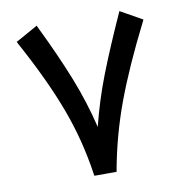

<svg xmlns="http://www.w3.org/2000/svg" viewBox="-76 -732 767 803"><g transform="rotate(-10 307.5 -330.0)"><path d="M259.3 -8.3Q238.3 -152.8 187.7 -289.1Q137.2 -425.3 42.5 -599.1L38.1 -607.9L46.4 -612.3L122.6 -654.8L131.8 -660.2L136.2 -650.9Q200.2 -519.5 241.9 -414.1Q283.7 -308.6 310.1 -198.7Q336.4 -305.2 376.2 -408Q416 -510.7 479 -650.4L483.4 -660.2L492.7 -654.8L568.4 -612.3L576.2 -607.9L572.3 -599.6Q482.9 -422.4 432.6 -286.4Q382.3 -150.4 356.4 -7.8L355 0H346.7H269H260.7Z"/></g></svg>

Font: Samim Medium FD
Style: Medium-FD
Weight: 500
Foundry: DejaVu fonts team - Redesigned by Saber Rastikerdar
Version: Version 4.0.5